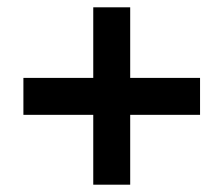

<svg xmlns="http://www.w3.org/2000/svg" viewBox="-20 -616 612 525"><path d="M336 -403H527V-302H336V-111H235V-302H44V-403H235V-596H336Z"/></svg>

Font: Noto Sans UI
Style: Bold
Weight: 700
Designer: Monotype Design Team
Foundry: Monotype Imaging Inc.
Version: Version 1.901